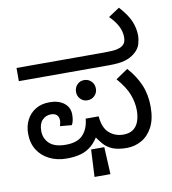

<svg xmlns="http://www.w3.org/2000/svg" viewBox="-98 -875 988 1104"><g transform="rotate(-10 396.0 -323.0)"><path d="M226 12Q170 12 125.5 -10Q81 -32 56 -72Q31 -112 31 -167Q31 -211 49 -246.5Q67 -282 101 -303Q135 -324 183 -324Q236 -324 268 -299Q300 -274 300 -231Q300 -215 297 -199Q294 -183 287 -172L219 -178Q221 -186 223 -194.5Q225 -203 225 -210Q225 -232 213 -243Q201 -254 180 -254Q149 -254 128.5 -232.5Q108 -211 108 -170Q108 -125 139 -96Q170 -67 234 -67Q303 -67 335 -102Q367 -137 372 -195H448Q453 -128 487.5 -97.5Q522 -67 570 -67Q606 -67 628 -83Q650 -99 660 -127.5Q670 -156 670 -191Q670 -237 652 -284.5Q634 -332 586 -387L657 -435Q703 -384 727.5 -326.5Q752 -269 752 -198Q752 -126 727.5 -79.5Q703 -33 663 -10.5Q623 12 577 12Q526 12 494 -1Q462 -14 440 -39.5Q418 -65 396 -101L427 -105Q401 -57 371.5 -32Q342 -7 306.5 2.5Q271 12 226 12ZM364 144 372 -15H449L457 144ZM401 -297Q377 -297 360.5 -314Q344 -331 344 -355Q344 -381 360.5 -398Q377 -415 401 -415Q426 -415 443 -398Q460 -381 460 -355Q460 -331 443 -314Q426 -297 401 -297ZM31 -474V-551H541Q595 -551 617 -556Q639 -561 649 -569Q663 -579 667 -591.5Q671 -604 671 -618Q671 -651 655 -682.5Q639 -714 606 -747L671 -790Q718 -738 735 -696.5Q752 -655 752 -612Q752 -593 744.5 -565.5Q737 -538 711 -516Q686 -494 651.5 -484Q617 -474 559 -474Z"/></g></svg>

Font: kannada115
Style: Book
Weight: 400
Designer: Jelle Bosma - Monotype Design Team
Foundry: Monotype Imaging Inc.
Version: Version 2.003